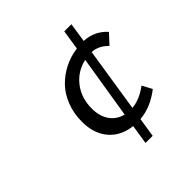

<svg xmlns="http://www.w3.org/2000/svg" viewBox="-183 -793 966 966"><g transform="rotate(-45 300.0 -310.0)"><path d="M309.1 33.2 325.2 -70.8Q248 -79.1 203.1 -131.3Q158.2 -183.6 158.2 -268.1Q158.2 -327.1 177.7 -377.4Q197.3 -427.7 230.7 -462.2Q264.2 -496.6 307.6 -518.6Q351.1 -540.5 400.9 -546.9L417 -652.8H467.8L452.1 -549.8Q525.9 -545.9 574.2 -492.2L525.9 -439.9Q488.3 -479.5 440.9 -481.9L387.2 -138.2Q440.9 -142.1 499 -185.1L526.9 -132.8Q453.6 -75.7 376 -69.8L359.9 33.2ZM335.9 -142.1 390.1 -477.1Q322.8 -461.9 281.5 -408.7Q240.2 -355.5 240.2 -279.8Q240.2 -225.6 265.4 -189.5Q290.5 -153.3 335.9 -142.1Z"/></g></svg>

Font: Office Code Pro Italic
Style: Regular
Weight: 400
Italic angle: -9°
Designer: Nathan Rutzky & Paul D. Hunt
Foundry: Adobe Systems Incorporated
Version: Version 1.004;PS 001.004;hotconv 1.0.70;makeotf.lib2.5.58329